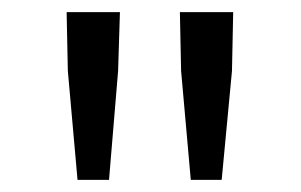

<svg xmlns="http://www.w3.org/2000/svg" viewBox="-20 -790 497 317"><path d="M108 -493H160L175 -673L178 -770H90L92 -673ZM295 -493H346L363 -673L365 -770H277L279 -673Z"/></svg>

Font: Source Han Sans JP Normal
Style: Regular
Weight: 350
Designer: Ryoko NISHIZUKA 西塚涼子 (kana, bopomofo & ideographs); Paul D. Hunt (Latin, Greek & Cyrillic); Sandoll Communications 산돌커뮤니
Foundry: Adobe
Version: Version 2.002;hotconv 1.0.116;makeotfexe 2.5.65601